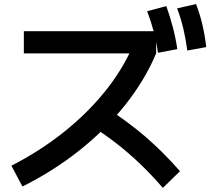

<svg xmlns="http://www.w3.org/2000/svg" viewBox="-20 -875 1040 942"><path d="M36 -62Q176 -134 290 -224.5Q404 -315 490 -420Q576 -525 628 -641L663 -613H97V-722H741L746 -705V-613Q691 -482 594.5 -360.5Q498 -239 369.5 -137Q241 -35 90 40ZM779 47Q723 -18 667.5 -71Q612 -124 553 -170Q494 -216 426 -259L504 -344Q604 -281 692 -205.5Q780 -130 863 -35ZM755 -616Q747 -672 734 -721Q721 -770 702 -820L796 -845Q814 -794 827.5 -743.5Q841 -693 850 -634ZM899 -627Q891 -686 879.5 -734.5Q868 -783 849 -834L942 -855Q961 -805 973 -754Q985 -703 992 -644Z"/></svg>

Font: M PLUS 2 SemiBold
Style: Regular
Weight: 600
Designer: Coji Morishita
Foundry: UNDERFOREST DESIGN
Version: Version 1.001